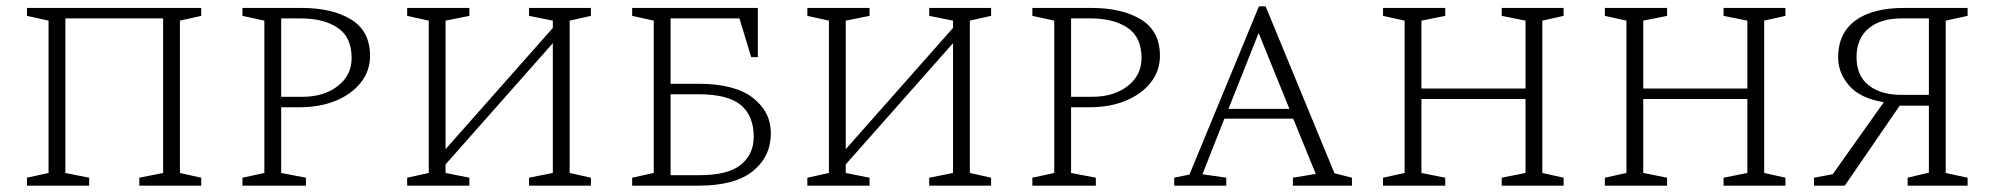

<svg xmlns="http://www.w3.org/2000/svg" viewBox="-20 -585 6285 605"><path d="M65 0V-25L133 -40V-520L65 -535V-560H614V-535L547 -520V-40L614 -25V0H419V-25L494 -40V-527H186V-40L261 -25V0Z M744 0V-25L813 -40V-520L744 -535V-560H930Q1027 -560 1086.5 -523.5Q1146 -487 1146 -409Q1146 -362 1117.5 -325.5Q1089 -289 1039 -268Q989 -247 923 -247H866V-40L944 -25V0ZM866 -527V-280H933Q1001 -280 1044.5 -314Q1088 -348 1088 -402Q1088 -468 1044 -497.5Q1000 -527 927 -527Z M1263 0V-25L1331 -40V-520L1263 -535V-560H1459V-535L1384 -520V-115L1722 -497V-520L1647 -535V-560H1842V-535L1775 -520V-40L1842 -25V0H1647V-25L1722 -40V-449L1384 -67V-40L1459 -25V0Z M2181 0H1972V-25L2040 -40V-520L1972 -535V-560H2368V-405H2347L2310 -527H2093V-321H2180Q2295 -321 2352 -277Q2409 -233 2409 -165Q2409 -92 2352.5 -46Q2296 0 2181 0ZM2180 -288H2093V-33H2184Q2274 -33 2314.5 -66Q2355 -99 2355 -154Q2355 -220 2314.5 -254Q2274 -288 2180 -288Z M2524 0V-25L2592 -40V-520L2524 -535V-560H2720V-535L2645 -520V-115L2983 -497V-520L2908 -535V-560H3103V-535L3036 -520V-40L3103 -25V0H2908V-25L2983 -40V-449L2645 -67V-40L2720 -25V0Z M3233 0V-25L3302 -40V-520L3233 -535V-560H3419Q3516 -560 3575.5 -523.5Q3635 -487 3635 -409Q3635 -362 3606.5 -325.5Q3578 -289 3528 -268Q3478 -247 3412 -247H3355V-40L3433 -25V0ZM3355 -527V-280H3422Q3490 -280 3533.5 -314Q3577 -348 3577 -402Q3577 -468 3533 -497.5Q3489 -527 3416 -527Z M3680 0V-25L3728 -35L3947 -565H3968L4185 -39L4240 -25V0H4054V-25L4126 -37L4055 -211H3838L3769 -36L3844 -25V0ZM3851 -242H4043L3946 -481Z M4338 0V-25L4406 -40V-520L4338 -535V-560H4534V-535L4459 -520V-306H4787V-520L4712 -535V-560H4907V-535L4840 -520V-40L4907 -25V0H4712V-25L4787 -40V-273H4459V-40L4534 -25V0Z M5037 0V-25L5105 -40V-520L5037 -535V-560H5233V-535L5158 -520V-306H5486V-520L5411 -535V-560H5606V-535L5539 -520V-40L5606 -25V0H5411V-25L5486 -40V-273H5158V-40L5233 -25V0Z M5793 0H5696V-25L5755 -36L5916 -263Q5842 -275 5807 -315Q5772 -355 5772 -404Q5772 -480 5826 -520Q5880 -560 5980 -560H6180V-535L6111 -520V-40L6180 -25V0H5991V-25L6058 -41V-252H5966ZM5972 -286H6058V-527H5972Q5905 -527 5867.5 -495Q5830 -463 5830 -405Q5830 -346 5868.5 -316Q5907 -286 5972 -286Z"/></svg>

Font: Spectral SC ExtraLight
Style: Regular
Weight: 275
Designer: Jean-Baptiste Levee
Foundry: Production Type
Version: Version 2.001